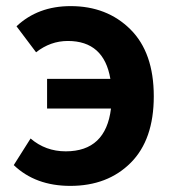

<svg xmlns="http://www.w3.org/2000/svg" viewBox="-20 -594 567 628"><path d="M98 -423 34 -508Q104 -574 211 -574Q330 -574 406.5 -498Q483 -422 483 -279Q483 -137 407.5 -61.5Q332 14 210 14Q96 14 25 -54L80 -141Q129 -99 195 -99Q326 -99 343 -239H134V-336H341Q320 -460 202 -460Q145 -460 98 -423Z"/></svg>

Font: Noto Sans Korean Bold
Style: Bold
Weight: 700
Designer: Ryoko NISHIZUKA  (kana & ideographs); Paul D. Hunt (Latin, Greek & Cyrillic); Wenlong ZHANG  (bopomofo); Sandoll Communi
Foundry: Adobe Systems Incorporated
Version: Version 1.000;PS 1;hotconv 1.0.78;makeotf.lib2.5.61930